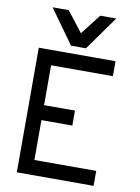

<svg xmlns="http://www.w3.org/2000/svg" viewBox="-105 -1069 829 1138"><g transform="rotate(10 309.0 -500.0)"><path d="M264 -795 117 -1000H214L309 -878L404 -1000H500L354 -795ZM78 0V-750H540V-660H168V-420H354V-330H168V-90H540V0Z"/></g></svg>

Font: Hermit
Style: Regular
Weight: 400
Designer: Pablo Caro
Version: Version 2.000;PS 002.000;hotconv 1.0.88;makeotf.lib2.5.64775